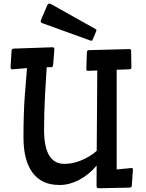

<svg xmlns="http://www.w3.org/2000/svg" viewBox="-20 -1006 791 1038"><path d="M690.9 -97.7Q698.7 -97.7 698.7 -88.4L692.4 -1.5Q691.4 8.3 680.7 8.3L513.2 11.7Q502 11.7 502 0L502.4 -110.8Q460.4 -61 407.7 -33.4Q355 -5.9 303.5 -5.9Q252 -5.9 216.3 -22.7Q180.7 -39.6 156.2 -72.3Q106.9 -138.2 106.9 -262.7Q106.9 -394.5 114.3 -492.2L126 -637.7L45.9 -631.3Q40.5 -631.3 39.3 -633.5Q38.1 -635.7 37.1 -642.1L42.5 -732.9Q43.5 -742.2 54.2 -743.2L265.1 -750.5Q273.9 -749.5 273.9 -739.3L267.1 -653.3Q265.6 -642.6 255.9 -642.6H232.4Q229.5 -596.2 227.5 -559.6L223.6 -494.1Q218.3 -397.9 218.3 -303.7Q218.3 -120.1 327.6 -120.1Q396.5 -120.1 465.8 -163.1Q486.8 -175.8 502.9 -190.4L505.9 -625L453.6 -623Q446.8 -623 446.8 -633.8L449.7 -724.6Q450.7 -734.9 461.4 -734.9L680.2 -740.7Q689 -739.7 689 -729.5L690.4 -642.1Q690.4 -631.3 679.2 -631.3L610.8 -628.9V-89.8ZM236.3 -979.5Q239.3 -986.3 245.1 -986.3Q251 -986.3 256.8 -983.4L497.1 -848.6Q501.5 -846.2 501.5 -843.3Q501.5 -840.3 499.5 -835.4L480.5 -790.5Q478.5 -785.6 474.9 -785.6Q471.2 -785.6 467.8 -787.1L207.5 -881.3Q200.2 -884.3 200.2 -889.9Q200.2 -895.5 202.1 -899.4Z"/></svg>

Font: Wellfleet
Style: Regular
Weight: 400
Designer: Riccardo De Franceschi
Foundry: Riccardo De Franceschi
Version: Version 1.002